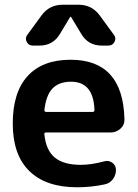

<svg xmlns="http://www.w3.org/2000/svg" viewBox="-20 -783 586 813"><path d="M281 -437Q230 -437 202.5 -408.5Q175 -380 168 -317Q168 -309 176 -309H372Q380 -309 380 -317Q376 -437 281 -437ZM306 10Q175 10 104.5 -58.5Q34 -127 34 -260Q34 -392 97 -461Q160 -530 279 -530Q501 -530 507 -278Q508 -254 490 -238Q472 -222 448 -222H175Q166 -222 168 -213Q175 -146 212.5 -115.5Q250 -85 322 -85Q367 -85 422 -100Q440 -105 455.5 -94Q471 -83 471 -64Q471 -41 457.5 -23.5Q444 -6 422 -2Q366 10 306 10ZM312 -763Q369 -763 402 -718L462 -636Q473 -622 465 -606Q457 -590 439 -590H411Q354 -590 325 -638L281 -711Q281 -712 279 -712Q277 -712 277 -711L233 -638Q204 -590 147 -590H119Q101 -590 93 -606Q85 -622 96 -636L156 -718Q189 -763 246 -763Z"/></svg>

Font: Rounded Mplus 1c Bold
Style: Bold
Weight: 700
Version: Version 1.059.20150529